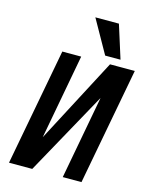

<svg xmlns="http://www.w3.org/2000/svg" viewBox="-140 -1062 896 1149"><g transform="rotate(15 308.0 -487.0)"><path d="M363.5 0 459.5 -516 174.5 0H30.5L166.5 -725H283.5L186 -199.5L462 -725H615.5L479.5 0ZM304.5 -974H450.5L515.5 -768H420.5Z"/></g></svg>

Font: JuliaMono SemiBoldItalic
Style: Regular
Weight: 600
Italic angle: -9°
Monospace: yes
Designer: cormullion
Foundry: corm
Version: Version 0.049; ttfautohint (v1.8.4)